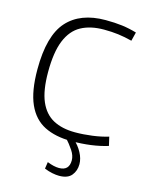

<svg xmlns="http://www.w3.org/2000/svg" viewBox="-135 -794 856 1099"><g transform="rotate(15 293.0 -245.0)"><path d="M47 -337Q47 -537 125 -623.5Q203 -710 352 -710Q407 -710 450 -704.5Q493 -699 537 -686L524 -634Q481 -645 442 -650Q403 -655 357 -655Q277 -655 222 -625Q167 -595 138.5 -525.5Q110 -456 110 -338Q110 -229 137.5 -165Q165 -101 218 -72.5Q271 -44 348 -44Q397 -44 449.5 -51Q502 -58 544 -71L556 -19Q463 10 340 10Q246 10 180.5 -23Q115 -56 81 -132Q47 -208 47 -337ZM242 161Q282 177 312 177Q372 177 372 116Q372 88 352.5 58.5Q333 29 305 -2H354Q383 24 401.5 58.5Q420 93 420 126Q420 165 397.5 192.5Q375 220 324 220Q306 220 283.5 215.5Q261 211 236 201Z"/></g></svg>

Font: Georama Light
Style: Regular
Weight: 300
Designer: Jean-Baptiste Levee
Foundry: Production Type
Version: Version 1.000